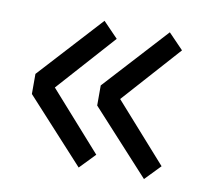

<svg xmlns="http://www.w3.org/2000/svg" viewBox="-55 -557 561 527"><g transform="rotate(10 225.0 -293.5)"><path d="M34.5 -265.5V-321.5L196 -498L237.5 -455L93.5 -294L237.5 -132L196 -89ZM216.5 -265.5V-321.5L378 -498L419.5 -455L275.5 -294L419.5 -132L378 -89Z"/></g></svg>

Font: Trispace Condensed
Style: Regular
Weight: 400
Width: 3
Designer: Tyler Finck
Foundry: Etcetera Type Company
Version: Version 1.210; ttfautohint (v1.8.3)